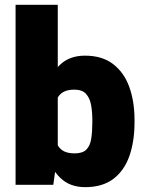

<svg xmlns="http://www.w3.org/2000/svg" viewBox="-20 -770 604 800"><path d="M335 9.8Q271 9.8 231.4 -28.8Q191.9 -67.4 169.9 -129.9Q147.9 -192.4 137.2 -264.2V-265.6Q147.9 -340.3 169.7 -402.1Q191.4 -463.9 231 -501Q270.5 -538.1 334 -538.1Q405.8 -538.1 451.4 -502.9Q497.1 -467.8 518.8 -407.5Q540.5 -347.2 540.5 -270.5V-260.3Q540.5 -180.2 518.8 -119.1Q497.1 -58.1 451.7 -24.2Q406.2 9.8 335 9.8ZM44.9 0V-750H220.7V-136.2L202.1 0ZM290.5 -130.9Q324.2 -130.9 339.8 -146.7Q355.5 -162.6 360.1 -191.9Q364.7 -221.2 364.7 -260.3V-270.5Q364.7 -304.7 359.4 -333.3Q354 -361.8 338.1 -379.2Q322.3 -396.5 289.6 -396.5Q265.1 -396.5 248.5 -388.9Q231.9 -381.3 222.2 -366Q212.4 -350.6 208.7 -327.4Q205.1 -304.2 206.5 -273.4V-256.8Q204.6 -215.3 211.7 -187.3Q218.8 -159.2 237.8 -145Q256.8 -130.9 290.5 -130.9Z"/></svg>

Font: Heebo Black
Style: Regular
Weight: 900
Designer: Oded Ezer
Foundry: Ezer Type House
Version: Version 3.100